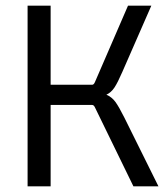

<svg xmlns="http://www.w3.org/2000/svg" viewBox="-20 -655 584 675"><path d="M158 0H77V-635H158V-357H304Q310 -357 314 -367L430 -635H512L410 -402Q394 -365 382.5 -347.5Q371 -330 354 -322Q373 -314 385.5 -297Q398 -280 417 -242L537 0H449L314 -277Q310 -286 304 -286H158Z"/></svg>

Font: Gemunu Libre
Style: Regular
Weight: 400
Designer: Puspanada Ekanayake, Sola Matas, Pathum Egodawatta, Kosala Senevirathne
Foundry: mooniak
Version: Version 1.100